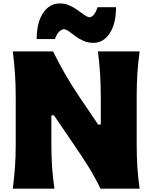

<svg xmlns="http://www.w3.org/2000/svg" viewBox="-20 -1124 907 1144"><path d="M56.2 0Q64.5 -64.9 69.1 -126.2Q73.7 -187.5 73.7 -265.1V-543.9Q73.7 -624 69.1 -687.5Q64.5 -751 56.2 -817.9H295.9Q333.5 -742.2 370.8 -678Q408.2 -613.8 452.1 -548.3L564.9 -381.8H580.6V-543.9Q580.6 -624 576.2 -687.5Q571.8 -751 563.5 -817.9H812Q802.7 -751 798.6 -687.5Q794.4 -624 794.4 -543.9V-265.1Q794.4 -187.5 798.6 -126.2Q802.7 -64.9 812 0H578.6Q547.9 -64.9 508.5 -128.2Q469.2 -191.4 416.5 -268.1L301.3 -437H286.1V-265.1Q286.1 -187.5 290.5 -126.2Q294.9 -64.9 304.2 0ZM537.6 -868.7Q503.9 -868.7 477.5 -880.4Q451.2 -892.1 430.4 -907.7Q409.7 -923.3 392.3 -936Q375 -948.7 359.9 -950.2Q342.8 -947.8 328.9 -931.2Q314.9 -914.6 307.1 -891.1H198.7Q198.7 -989.7 236.8 -1046.6Q274.9 -1103.5 336.4 -1103.5Q367.7 -1103.5 394 -1091.6Q420.4 -1079.6 442.4 -1063.7Q464.4 -1047.9 482.2 -1035.2Q500 -1022.5 513.7 -1021Q530.3 -1023.4 542 -1040Q553.7 -1056.6 561.5 -1081.1H671.4Q671.4 -982.4 633.5 -925.5Q595.7 -868.7 537.6 -868.7Z"/></svg>

Font: Pinar-DS1-FD ExtraBold
Style: Regular
Weight: 800
Designer: Amin Abedi
Version: Version 2.000